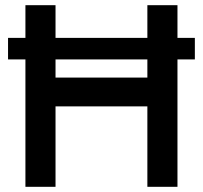

<svg xmlns="http://www.w3.org/2000/svg" viewBox="-20 -720 782 740"><path d="M731 -491H664V0H548V-310H194V0H78V-491H11V-574H78V-700H194V-574H548V-700H664V-574H731ZM548 -491H194V-421H548Z"/></svg>

Font: Cabin SemiBold
Style: Regular
Weight: 600
Designer: Pablo Impallari
Foundry: Pablo Impallari. http://www.impallari.com Igino Marini. http://www.ikern.com
Version: Version 2.200